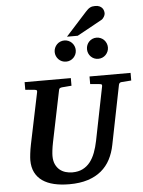

<svg xmlns="http://www.w3.org/2000/svg" viewBox="-70 -1179 931 1249"><g transform="rotate(-5 395.5 -554.5)"><path d="M725.1 -616.2Q718.3 -615.2 714.4 -611.1Q710.4 -606.9 709 -600.1L631.8 -214.8Q621.6 -162.6 599.4 -120.1Q577.1 -77.6 540.8 -47.4Q504.4 -17.1 452.6 -0.5Q400.9 16.1 332 16.1Q276.4 16.1 231.9 5.6Q187.5 -4.9 156.5 -26.6Q125.5 -48.3 108.6 -82Q91.8 -115.7 91.8 -162.1Q91.8 -176.3 95 -203.9Q98.1 -231.4 105 -265.1L174.8 -601.1Q176.3 -609.9 170.9 -612.5Q165.5 -615.2 154.8 -616.2Q146.5 -616.7 137.2 -617.7Q128.9 -618.7 118.9 -619.4Q108.9 -620.1 99.1 -621.1V-670.9H400.9V-621.1Q389.2 -620.1 378.2 -619.4Q367.2 -618.7 358.4 -617.7Q348.1 -616.7 338.9 -616.2Q330.1 -615.2 324.7 -612.1Q319.3 -608.9 317.9 -600.1L249 -265.1Q243.2 -236.3 240.5 -213.4Q237.8 -190.4 237.8 -176.8Q237.8 -145 248 -122.6Q258.3 -100.1 275.1 -85.9Q292 -71.8 313.7 -65.4Q335.4 -59.1 357.9 -59.1Q397 -59.1 425.5 -73.5Q454.1 -87.9 474.1 -113.3Q494.1 -138.7 507.3 -173.8Q520.5 -209 528.8 -250L599.1 -601.1Q600.6 -609.9 596.4 -612.5Q592.3 -615.2 580.1 -616.2Q570.8 -616.7 561.5 -617.7Q553.2 -618.7 543 -619.4Q532.7 -620.1 522.9 -621.1V-670.9H791V-621.1ZM448.7 -849.1Q448.7 -835 443.4 -822.5Q438 -810.1 428.7 -800.5Q419.4 -791 406.7 -785.6Q394 -780.3 379.9 -780.3Q365.7 -780.3 353 -785.6Q340.3 -791 331.1 -800.5Q321.8 -810.1 316.4 -822.5Q311 -835 311 -849.1Q311 -863.3 316.4 -876Q321.8 -888.7 331.1 -898.2Q340.3 -907.7 353 -913.1Q365.7 -918.5 379.9 -918.5Q394 -918.5 406.7 -913.1Q419.4 -907.7 428.7 -898.2Q438 -888.7 443.4 -876Q448.7 -863.3 448.7 -849.1ZM658.7 -849.1Q658.7 -835 653.3 -822.5Q647.9 -810.1 638.7 -800.5Q629.4 -791 616.7 -785.6Q604 -780.3 589.8 -780.3Q575.7 -780.3 563.2 -785.6Q550.8 -791 541.5 -800.5Q532.2 -810.1 527.1 -822.5Q522 -835 522 -849.1Q522 -863.3 527.1 -876Q532.2 -888.7 541.5 -898.2Q550.8 -907.7 563.2 -913.1Q575.7 -918.5 589.8 -918.5Q604 -918.5 616.7 -913.1Q629.4 -907.7 638.7 -898.2Q647.9 -888.7 653.3 -876Q658.7 -863.3 658.7 -849.1ZM656.7 -1071.8Q656.7 -1066.9 654.8 -1060.8Q652.8 -1054.7 649.2 -1048.8Q645.5 -1043 640.9 -1037.8Q636.2 -1032.7 630.4 -1029.8L469.7 -941.4H399.4L536.6 -1092.8Q544.9 -1102.1 552 -1108.2Q559.1 -1114.3 566.4 -1117.9Q573.7 -1121.6 581.5 -1123Q589.4 -1124.5 599.6 -1124.5Q615.7 -1124.5 626.7 -1119.6Q637.7 -1114.7 644.3 -1107.2Q650.9 -1099.6 653.8 -1090.1Q656.7 -1080.6 656.7 -1071.8Z"/></g></svg>

Font: Charis SIL
Style: Bold Italic
Weight: 700
Italic angle: -11°
Foundry: SIL International
Version: Version 4.112